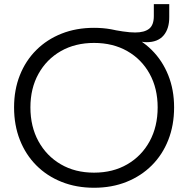

<svg xmlns="http://www.w3.org/2000/svg" viewBox="-20 -897 909 928"><path d="M434.5 10.5Q349 10.5 278 -17.8Q207 -46 155.5 -97.8Q104 -149.5 76 -220.8Q48 -292 48 -378Q48 -463 76 -533.5Q104 -604 155.5 -655.2Q207 -706.5 277.8 -734.5Q348.5 -762.5 434.5 -762.5Q520.5 -762.5 591.2 -734.5Q662 -706.5 713.5 -655.2Q765 -604 793.2 -533.5Q821.5 -463 821.5 -378Q821.5 -292 793.5 -220.8Q765.5 -149.5 713.8 -97.8Q662 -46 591.2 -17.8Q520.5 10.5 434.5 10.5ZM434.5 -62.5Q526 -62.5 595.2 -102.8Q664.5 -143 703.2 -214Q742 -285 742 -378Q742 -470 703.2 -540.2Q664.5 -610.5 595.2 -650Q526 -689.5 434.5 -689.5Q343.5 -689.5 274.2 -650Q205 -610.5 166 -540.2Q127 -470 127 -378Q127 -285 166 -214Q205 -143 274 -102.8Q343 -62.5 434.5 -62.5ZM798 -877V-815Q798.5 -758.5 770.8 -725.8Q743 -693 688 -693Q683.5 -693 678 -693.5Q672.5 -694 667 -695L642 -656L532 -752Q554.5 -748 573 -745.2Q591.5 -742.5 606.5 -741.2Q621.5 -740 633.5 -740Q677.5 -740 700.5 -757.8Q723.5 -775.5 723.5 -819.5V-877Z"/></svg>

Font: Hepta Slab
Style: Regular
Weight: 400
Designer: Michael LaGattuta
Foundry: Michael LaGattuta
Version: Version 1.100